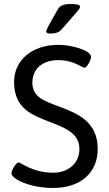

<svg xmlns="http://www.w3.org/2000/svg" viewBox="-20 -929 540 955"><path d="M330 -909C298 -909 279 -902 268 -883C222 -803 210 -782 210 -772C210 -765 217 -762 233 -762C254 -762 273 -768 284 -780C368 -876 378 -885 378 -896C378 -906 362 -909 330 -909ZM272 -706C138 -706 50 -629 50 -521C50 -390 139 -357 224 -324C301 -294 375 -268 375 -188C375 -117 320 -70 244 -70C141 -70 85 -121 72 -121C61 -121 37 -83 37 -67C37 -40 127 6 244 6C379 6 466 -68 466 -188C466 -324 366 -364 277 -398C205 -425 141 -444 141 -517C141 -590 195 -630 270 -630C349 -630 386 -592 401 -592C411 -592 433 -630 433 -645C433 -681 329 -706 272 -706Z"/></svg>

Font: Asap
Style: Regular
Weight: 400
Designer: Pablo Cosgaya
Foundry: Pablo Cosgaya
Version: Version 1.007;PS 001.007;hotconv 1.0.70;makeotf.lib2.5.58329